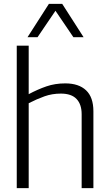

<svg xmlns="http://www.w3.org/2000/svg" viewBox="-20 -977 572 997"><path d="M67 0V-740H129V-488Q176 -513 221 -528.5Q266 -544 319 -544Q389 -544 427 -508Q465 -472 465 -399V0H404V-384Q404 -435 377.5 -463Q351 -491 296 -491Q251 -491 211.5 -477Q172 -463 129 -441V0ZM123 -784 234 -957H303L414 -784H361L268 -921L175 -784Z"/></svg>

Font: Georama Light
Style: Regular
Weight: 300
Designer: Jean-Baptiste Levee
Foundry: Production Type
Version: Version 1.000